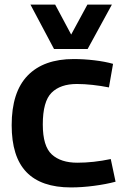

<svg xmlns="http://www.w3.org/2000/svg" viewBox="-20 -809 544 839"><path d="M31 -262Q31 -407 101 -479Q171 -551 302 -551Q346 -551 392.5 -545.5Q439 -540 474 -530L456 -427Q421 -434 384.5 -438Q348 -442 316 -442Q244 -442 205.5 -404Q167 -366 167 -265Q167 -170 206.5 -134Q246 -98 318 -98Q353 -98 389.5 -102Q426 -106 464 -114L485 -15Q444 -4 391 3Q338 10 290 10Q160 10 95.5 -57Q31 -124 31 -262ZM469 -789 363 -595H216L113 -789H221L291 -658L362 -789Z"/></svg>

Font: Georama SemiBold
Style: Regular
Weight: 600
Designer: Jean-Baptiste Levee
Foundry: Production Type
Version: Version 1.000